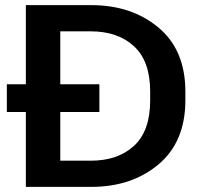

<svg xmlns="http://www.w3.org/2000/svg" viewBox="-20 -731 798 751"><path d="M81.1 0H336.9Q495.1 0 600.1 -88.1Q705.1 -176.3 705.1 -339.4V-372.1Q705.1 -535.2 600.1 -623Q495.1 -710.9 336.9 -710.9H81.1ZM215.8 -102.5V-608.4H335.4Q440.9 -608.4 504.2 -550Q567.4 -491.7 567.4 -373V-337.9Q567.4 -218.8 504.2 -160.6Q440.9 -102.5 335.4 -102.5ZM6.8 -293H368.7V-401.4H6.8Z"/></svg>

Font: Roboto Flex
Style: wght 600 wdth 140 opsz 13.0 GRAD 0.00 slnt 0.00 XTRA 468 XOPQ 96 YOPQ 79 YTLC 514 YTUC 712 YTAS 750 YTDE -203.00 YTFI 738
Weight: 600
Width: 8
Designer: Berlow after Robertson
Foundry: Google
Version: Version 3.100